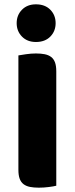

<svg xmlns="http://www.w3.org/2000/svg" viewBox="-20 -862 345 887"><path d="M57 -755Q57 -792 81.5 -817Q106 -842 146 -842Q188 -842 212.5 -817Q237 -792 237 -755Q237 -718 212.5 -693Q188 -668 146 -668Q106 -668 81.5 -693Q57 -718 57 -755ZM240 -4Q229 -1 205.5 2Q182 5 159 5Q136 5 118.5 1.5Q101 -2 89 -11Q77 -20 71 -36Q65 -52 65 -78V-606Q76 -608 100 -611.5Q124 -615 146 -615Q169 -615 186.5 -611.5Q204 -608 216 -599Q228 -590 234 -574Q240 -558 240 -532Z"/></svg>

Font: Baloo Paaji
Style: Regular
Weight: 400
Designer: Shuchita Grover and Ek Type
Foundry: Ek Type
Version: Version 1.007;PS 1.000;hotconv 1.0.88;makeotf.lib2.5.647800